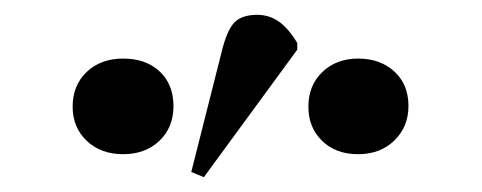

<svg xmlns="http://www.w3.org/2000/svg" viewBox="-20 -823 650 259"><path d="M255 -584 238 -591 279 -753Q286 -782 296 -792.5Q306 -803 327 -803Q343 -803 356 -794Q369 -785 381 -765V-756ZM146 -615Q116 -615 97 -633Q78 -651 78 -679Q78 -708 97 -726Q116 -744 146 -744Q177 -744 195.5 -726.5Q214 -709 214 -680Q214 -651 195 -633Q176 -615 146 -615ZM463 -615Q433 -615 414.5 -633Q396 -651 396 -679Q396 -708 415 -726Q434 -744 463 -744Q493 -744 512 -726.5Q531 -709 531 -680Q531 -652 512 -633.5Q493 -615 463 -615Z"/></svg>

Font: Literata 60pt Medium
Style: Regular
Weight: 500
Designer: Latin by Veronika Burian and Jose Scaglione. Greek by Irene Vlachou. Cyrillic by Vera Evstafieva.
Foundry: TypeTogether
Version: Version 3.103;gftools[0.9.29]